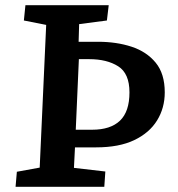

<svg xmlns="http://www.w3.org/2000/svg" viewBox="-20 -720 686 740"><path d="M40 0 45 -58 133 -74 158 -624 72 -641 78 -700H399L392 -641L285 -627L283 -559H358Q429 -559 487 -540Q545 -521 580 -478.5Q615 -436 615 -364Q615 -304 585.5 -256Q556 -208 497.5 -180Q439 -152 350 -152H269L265 -73L386 -59L382 0ZM272 -220H335Q406 -220 442.5 -255Q479 -290 479 -364Q479 -437 435.5 -464.5Q392 -492 324 -492H284Z"/></svg>

Font: Literata 12pt SemiBold
Style: Italic
Weight: 600
Italic angle: -2°
Designer: Latin by Veronika Burian and Jose Scaglione. Greek by Irene Vlachou. Cyrillic by Vera Evstafieva
Foundry: TypeTogether
Version: Version 3.002